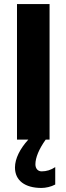

<svg xmlns="http://www.w3.org/2000/svg" viewBox="-20 -690 328 949"><path d="M64 -670V0H120C79 45 54 94 54 138C54 202 103 239 185 239C206 239 233 233 253 222V136C232 150 210 157 186 157C167 157 155 143 155 122C155 89 173 46 206 0H225V-670Z"/></svg>

Font: LT Wave Alt Black
Style: Regular
Weight: 900
Designer: Daniel Lyons
Version: Version 2.5 (Glyphs App)